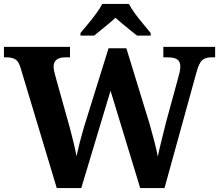

<svg xmlns="http://www.w3.org/2000/svg" viewBox="-20 -951 1108 971"><path d="M84 -608Q75 -639 59 -650Q43 -661 13 -661H0V-714H334V-661H311Q251 -661 251 -613Q251 -605 254.5 -588.5Q258 -572 262 -559L333 -305Q343 -268 352 -230.5Q361 -193 367 -161Q374 -194 383 -229.5Q392 -265 404 -306L529 -707H619L736 -326Q750 -277 761 -234.5Q772 -192 778 -159Q785 -193 796.5 -239Q808 -285 819 -330L878 -546Q883 -562 887.5 -582Q892 -602 892 -614Q892 -639 877 -650Q862 -661 829 -661H806V-714H1068V-661H1049Q1019 -661 1002.5 -646.5Q986 -632 973 -583L812 0H689L539 -492L391 0H267ZM387 -784Q403 -803 424.5 -829Q446 -855 466 -882Q486 -909 497 -931H632Q643 -909 663 -882Q683 -855 705 -829Q727 -803 742 -784V-771H673Q659 -782 639 -798Q619 -814 599 -831Q579 -848 564 -861Q542 -841 509.5 -814.5Q477 -788 456 -771H387Z"/></svg>

Font: Noto Serif Ethiopic
Style: Bold
Weight: 700
Designer: Monotype Design Team
Foundry: Monotype Imaging Inc.
Version: Version 2.102; ttfautohint (v1.8.4.7-5d5b)